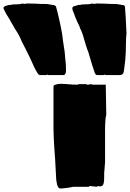

<svg xmlns="http://www.w3.org/2000/svg" viewBox="-252 -1069 746 1102"><path d="M73 -23Q70 -38 70 -50Q70 -66 69 -70Q68 -99 64 -162L61 -200Q55 -288 55 -330V-573Q55 -581 73 -585Q83 -588 101 -588Q113 -588 127 -586.5Q141 -585 148 -585Q163 -583 195 -583L199 -586H243Q246 -583 250 -583H254Q255 -584 259 -584Q261 -585 265 -585Q266 -586 267 -586Q268 -586 268 -586Q271 -586 275 -584.5Q279 -583 281 -583H355L358 -411Q358 -410 356.5 -404.5Q355 -399 354 -390Q351 -354 351 -333V-138L348 -100Q345 -75 346 -59Q346 -38 344.5 -25.5Q343 -13 338 -6Q332 1 319 1L318 0L315 -1Q313 -1 313 0H308Q302 2 301 3Q296 3 278 0L264 -1Q259 -1 258 3H183H169L143 8L119 11L96 13Q78 13 73 -23ZM-4 -638H-23Q-30 -638 -39 -653Q-55 -679 -78 -733L-96 -770Q-100 -778 -128 -833Q-141 -866 -160 -894Q-168 -906 -174 -918L-189 -943Q-192 -949 -196.5 -957.5Q-201 -966 -205 -971Q-214 -983 -229 -1014Q-232 -1020 -232 -1023Q-232 -1029 -225 -1033Q-219 -1036 -198 -1041H-195Q-194 -1040 -192.5 -1040Q-191 -1040 -191 -1040L-184 -1043L-141 -1045L-134 -1046Q-132 -1046 -131 -1047Q-130 -1048 -129 -1048H-119Q-111 -1048 -108 -1046L-101 -1049L-46 -1048Q-28 -1046 17 -1046L60 -1039L69 -1033Q88 -965 104 -878L111 -825L119 -773L122 -739Q127 -699 127 -668Q127 -654 123.5 -646Q120 -638 109 -638H81H54H25L21 -641L14 -638ZM324 -638H305Q297 -638 291 -653Q276 -697 266 -733Q258 -762 255 -770Q247 -789 241.5 -808Q236 -827 234 -833Q223 -875 214 -894Q207 -905 204 -918Q200 -925 192 -943Q190 -949 186 -957Q182 -965 180 -971Q173 -990 172 -993Q168 -1001 166.5 -1006Q165 -1011 164 -1014Q163 -1017 163 -1021Q163 -1029 172 -1033Q180 -1036 200 -1041H204Q204 -1040 207 -1040L215 -1043L259 -1045L264 -1046Q266 -1046 268 -1047Q270 -1048 271 -1048H281Q289 -1048 291 -1046L299 -1049L352 -1048Q371 -1046 416 -1046L459 -1039L465 -1033Q470 -974 474 -878Q471 -851 471 -825Q471 -790 470 -773Q469 -730 460 -668Q458 -638 436 -638H409H382H354L350 -641L342 -638Z"/></svg>

Font: Sigmar One
Style: Regular
Weight: 400
Designer: Vernon Adams
Foundry: Vernon Adams
Version: Version 2.000